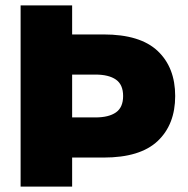

<svg xmlns="http://www.w3.org/2000/svg" viewBox="-20 -688 692 708"><path d="M626 -334Q626 -229 561.5 -168Q497 -107 362 -107H246V0H56V-668H246V-561H362Q497 -561 561.5 -500Q626 -439 626 -334ZM434 -334Q434 -376 407.5 -394.5Q381 -413 332 -413H246V-255H332Q381 -255 407.5 -273.5Q434 -292 434 -334Z"/></svg>

Font: Celebes Black
Style: Regular
Weight: 900
Designer: Anugrah Pasau
Foundry: Lafontype
Version: Version 1.000; ttfautohint (v1.8.4)